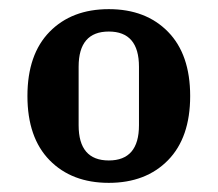

<svg xmlns="http://www.w3.org/2000/svg" viewBox="-20 -725 476 420"><path d="M218 -374Q284 -374 284 -451V-579Q284 -656 218 -656Q152 -656 152 -579V-451Q152 -374 218 -374ZM218 -325Q137 -325 88.5 -374.5Q40 -424 40 -515Q40 -606 88.5 -655.5Q137 -705 218 -705Q299 -705 347.5 -655.5Q396 -606 396 -515Q396 -424 347.5 -374.5Q299 -325 218 -325Z"/></svg>

Font: IBM Plex Serif
Style: Bold
Weight: 700
Designer: Mike Abbink, Paul van der Laan, Pieter van Rosmalen
Foundry: Bold Monday
Version: Version 2.008